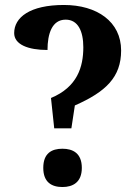

<svg xmlns="http://www.w3.org/2000/svg" viewBox="-20 -744 564 772"><path d="M185 -350 198 -228H267L281 -320C406 -375 467 -434 467 -541C467 -657 370 -724 237 -724C100 -724 37 -674 37 -611C37 -565 93 -543 171 -543C171 -608 189 -665 244 -665C294 -665 315 -618 315 -554C315 -475 291 -394 185 -350ZM231 8C273 8 309 -11 309 -69C309 -128 273 -146 231 -146C188 -146 154 -128 154 -69C154 -11 188 8 231 8Z"/></svg>

Font: Noto Serif SemiCondensed
Style: Bold
Weight: 700
Width: 4
Designer: Monotype Design Team
Foundry: Monotype Imaging Inc.
Version: Version 2.015